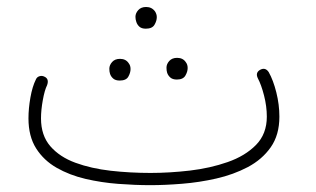

<svg xmlns="http://www.w3.org/2000/svg" viewBox="-20 -523 910 553"><path d="M62 -182.1Q62 -210.4 67.6 -242.2Q73.2 -273.9 83.5 -294.4Q86.4 -301.3 93.8 -303.5Q101.1 -305.7 107.9 -302.2Q122.1 -295.9 115.7 -277.8Q108.4 -263.2 103.3 -234.6Q98.1 -206.1 98.1 -182.1Q98.1 -132.8 125 -101.8Q151.9 -70.8 197.3 -54.2Q242.7 -37.6 298.8 -31.2Q355 -24.9 413.6 -24.9Q468.3 -24.9 526.9 -31.7Q585.4 -38.6 635.7 -56.2Q686 -73.7 717.3 -105.5Q748.5 -137.2 748.5 -187Q748.5 -216.8 740.5 -248Q732.4 -279.3 722.7 -297.4Q714.8 -313.5 729 -321.8Q744.1 -330.1 753.9 -315.4Q767.1 -292 775.9 -256.8Q784.7 -221.7 784.7 -187Q784.7 -134.3 759.8 -98.9Q734.9 -63.5 693.6 -41.7Q652.3 -20 603 -8.8Q553.7 2.4 504.2 6.3Q454.6 10.3 413.6 10.3Q369.1 10.3 320.6 6.6Q272 2.9 226.1 -7.8Q180.2 -18.6 143.1 -39.8Q106 -61 84 -95.7Q62 -130.4 62 -182.1ZM370.1 -474.6Q370.1 -484.9 378.2 -493.9Q386.2 -502.9 400.9 -502.9Q417.5 -502.9 426.8 -489.7Q431.6 -481.9 431.6 -473.6Q431.6 -462.9 425 -451.7Q418.5 -440.4 399.9 -440.4Q387.7 -440.4 381.3 -446.3Q375 -452.1 372.6 -460Q370.1 -467.3 370.1 -474.6ZM459.5 -328.1Q459.5 -338.4 467.5 -347.4Q475.6 -356.4 490.2 -356.4Q507.3 -356.4 515.6 -343.3Q520.5 -336.9 520.5 -327.1Q520.5 -316.4 513.9 -305.2Q507.3 -293.9 489.3 -293.9Q477.1 -293.9 470.5 -299.8Q463.9 -305.7 461.4 -313.5Q459.5 -319.3 459.5 -328.1ZM294.9 -325.2Q294.9 -335.4 303 -344.5Q311 -353.5 325.7 -353.5Q342.8 -353.5 351.1 -340.3Q356 -334 356 -324.2Q356 -313.5 349.6 -302.2Q343.3 -291 324.7 -291Q312.5 -291 305.9 -296.9Q299.3 -302.7 296.9 -310.5Q294.9 -316.4 294.9 -325.2Z"/></svg>

Font: Mikhak-DS1-FD ExtraLight
Style: Regular
Weight: 200
Designer: Amin Abedi
Version: Version 3.2